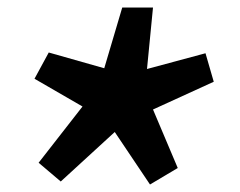

<svg xmlns="http://www.w3.org/2000/svg" viewBox="-20 -574 640 512"><path d="M142 -90 83 -140 200 -290 72 -364 110 -434 258 -392 306 -554H388L372 -390L528 -432L550 -356L388 -282L454 -126L380 -82L286 -222Z"/></svg>

Font: TypoPRO Source Code Pro
Style: Italic
Weight: 900
Italic angle: -11°
Monospace: yes
Designer: Paul D. Hunt, Teo Tuominen
Foundry: Adobe Systems Incorporated
Version: Version 1.030;PS 1.0;hotconv 1.0.84;makeotf.lib2.5.63406